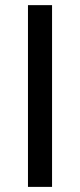

<svg xmlns="http://www.w3.org/2000/svg" viewBox="-20 -731 312 751"><path d="M183.6 -710.9V0H89.4V-710.9Z"/></svg>

Font: Vazirmatn FD
Style: Regular
Weight: 400
Designer: Saber Rastikerdar
Foundry: Saber Rastikerdar
Version: Version 33.001